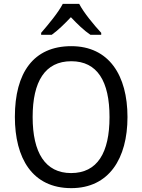

<svg xmlns="http://www.w3.org/2000/svg" viewBox="-20 -964 736 994"><path d="M390 -944H305C282 -899 230 -837 193 -794V-784H248C279 -806 313 -839 347 -875C381 -839 415 -806 448 -784H504V-794C467 -834 413 -899 390 -944ZM640 -358C640 -574 544 -725 349 -725C153 -725 57 -587 57 -359C57 -145 147 10 349 10C544 10 640 -143 640 -358ZM149 -358C149 -542 213 -647 349 -647C484 -647 547 -543 547 -358C547 -173 484 -68 348 -68C214 -68 149 -174 149 -358Z"/></svg>

Font: Noto Sans Malayalam SemiCondensed
Style: Regular
Weight: 400
Width: 4
Designer: Jelle Bosma - Monotype Design Team
Foundry: Monotype Imaging Inc.
Version: Version 2.104